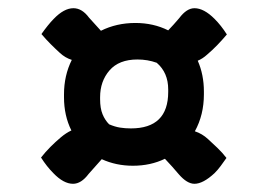

<svg xmlns="http://www.w3.org/2000/svg" viewBox="-20 -532 640 468"><path d="M136 -302Q136 -348 155 -386Q139 -391 126 -403Q115 -413 103.5 -424.5Q92 -436 81 -449Q88 -459 96 -469Q104 -479 111 -486Q136 -512 159 -512Q180 -512 197 -489Q213 -471 226 -457Q264 -476 310 -476Q354 -476 390 -458Q397 -465 403.5 -472.5Q410 -480 417 -488Q435 -512 454 -512Q477 -512 503 -486Q519 -470 533 -448Q522 -435 510 -422.5Q498 -410 485 -399Q474 -389 462 -384Q477 -350 477 -309V-302Q477 -252 455 -212Q473 -206 487 -193Q498 -183 510 -171.5Q522 -160 532 -147Q525 -137 518 -127.5Q511 -118 503 -110Q475 -84 454 -84Q436 -84 416 -107Q400 -126 382 -145Q347 -128 304 -128Q263 -128 228 -144Q220 -135 212 -126Q204 -117 196 -108Q178 -84 158 -84Q135 -84 110 -110Q94 -126 80 -148Q91 -162 103 -174Q115 -186 128 -197Q141 -208 154 -214Q136 -250 136 -295ZM224 -290Q224 -268 230 -253.5Q236 -239 246 -229Q260 -223 272.5 -221Q285 -219 299 -219Q390 -219 390 -308V-314Q390 -355 362 -379Q340 -387 315 -387Q270 -387 247 -360.5Q224 -334 224 -295Z"/></svg>

Font: Recursive Sn Csl St SmB
Style: Italic
Weight: 600
Italic angle: -15°
Version: Version 1.079;hotconv 1.0.112;makeotfexe 2.5.65598; ttfautoh